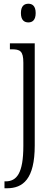

<svg xmlns="http://www.w3.org/2000/svg" viewBox="-20 -768 293 1028"><path d="M132 -648C153 -648 171 -660 171 -698C171 -736 153 -748 132 -748C110 -748 92 -736 92 -698C92 -660 110 -648 132 -648ZM4 240H17C103 240 166 191 166 11V-536H33V-504H42C87 -504 105 -496 105 -432V13C105 159 70 203 10 203H4Z"/></svg>

Font: Noto Serif Thai Condensed Light
Style: Regular
Weight: 300
Width: 3
Designer: Monotype Design Team
Foundry: Monotype Imaging Inc.
Version: Version 2.002